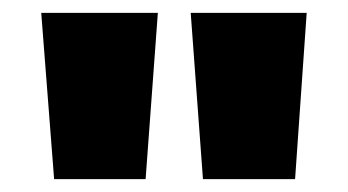

<svg xmlns="http://www.w3.org/2000/svg" viewBox="-20 -734 540 298"><path d="M456 -714 438 -456H295L276 -714ZM225 -714 206 -456H64L44 -714Z"/></svg>

Font: Noto Sans Display SemiCondensed Black
Style: Regular
Weight: 900
Width: 4
Designer: Monotype Design Team
Foundry: Monotype Imaging Inc.
Version: Version 1.900